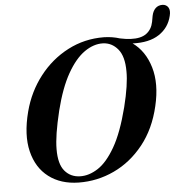

<svg xmlns="http://www.w3.org/2000/svg" viewBox="-58 -907 956 975"><g transform="rotate(-5 420.5 -419.0)"><path d="M495.5 -712.5Q538.5 -711.5 576 -699.5Q591 -696.5 604.2 -694.5Q617.5 -692.5 630 -692Q682.5 -689.5 710.5 -710.2Q738.5 -731 746 -769L751.5 -799.5Q756.5 -823.5 770.2 -837Q784 -850.5 806 -850.5Q826 -849.5 835.5 -834.2Q845 -819 838 -791.5Q824 -732 773.2 -698.5Q722.5 -665 638 -668.5Q701 -623.5 726.2 -538.8Q751.5 -454 725 -341.5Q698.5 -227 635 -147.5Q571.5 -68 485.2 -27.5Q399 13 303.5 11.5Q213 10 151.8 -36.5Q90.5 -83 69.8 -168Q49 -253 79.5 -370Q105.5 -469.5 165.8 -547.2Q226 -625 311 -669.2Q396 -713.5 495.5 -712.5ZM314.5 -19.5Q359.5 -18.5 405.2 -48Q451 -77.5 492.8 -149.8Q534.5 -222 567 -349Q581.5 -407 588.2 -451.8Q595 -496.5 594.5 -530.5Q594.5 -606.5 563.8 -643.5Q533 -680.5 487.5 -682Q440.5 -683.5 393.5 -650.8Q346.5 -618 306 -546.8Q265.5 -475.5 237 -361.5Q221.5 -297.5 214 -249.8Q206.5 -202 206.5 -167Q206 -91 235.8 -55.8Q265.5 -20.5 314.5 -19.5Z"/></g></svg>

Font: Fraunces 72pt SemiBold
Style: Italic
Weight: 600
Italic angle: -16°
Version: Version 1.000;[b76b70a41]